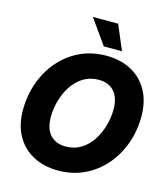

<svg xmlns="http://www.w3.org/2000/svg" viewBox="-136 -1051 1019 1168"><g transform="rotate(15 374.0 -467.0)"><path d="M337.9 11.7Q249.5 11.7 181.9 -24.2Q114.3 -60.1 76.2 -127.7Q38.1 -195.3 38.1 -291Q38.1 -379.9 66.7 -460.7Q95.2 -541.5 148.7 -604.2Q202.1 -667 277.1 -703.1Q352.1 -739.3 444.8 -739.3Q533.2 -739.3 600.6 -703.6Q668 -668 706.3 -600.1Q744.6 -532.2 744.6 -436.5Q744.6 -345.7 715.3 -264.6Q686 -183.6 632.3 -121.6Q578.6 -59.6 503.9 -23.9Q429.2 11.7 337.9 11.7ZM345.7 -141.6Q400.9 -141.6 442.9 -168Q484.9 -194.3 512.9 -237.5Q541 -280.8 555.4 -332.5Q569.8 -384.3 569.8 -435.5Q569.8 -508.3 534.7 -547.1Q499.5 -585.9 437 -585.9Q382.3 -585.9 340.6 -559.8Q298.8 -533.7 270.5 -490.7Q242.2 -447.8 227.5 -395.8Q212.9 -343.8 212.9 -292.5Q212.9 -219.2 247.8 -180.4Q282.7 -141.6 345.7 -141.6ZM413.1 -790 302.7 -945.8H461.9L527.8 -790Z"/></g></svg>

Font: Inter Display ExtraBold
Style: Italic
Weight: 800
Italic angle: -9.39999°
Designer: Rasmus Andersson
Foundry: rsms
Version: Version 4.000;git-a52131595